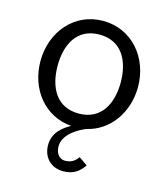

<svg xmlns="http://www.w3.org/2000/svg" viewBox="-107 -578 765 880"><g transform="rotate(15 275.0 -137.5)"><path d="M273.9 219.2C322.3 219.2 349.6 198.2 372.1 165.5L331.1 137.2C315.9 159.2 297.4 170.4 269 170.4C244.6 170.4 224.6 148.4 224.6 114.3C224.6 52.2 299.8 15.6 327.6 4.4C434.6 -20 506.3 -121.6 506.3 -242.2C506.3 -380.9 411.6 -494.1 274.4 -494.1C137.7 -494.1 43.5 -380.9 43.5 -242.2C43.5 -108.9 129.4 -0.5 256.8 8.8C222.7 26.9 176.8 60.1 176.8 120.1C176.8 180.7 217.8 219.2 273.9 219.2ZM274.4 -54.7C166 -54.7 125 -143.6 125 -242.2C125 -340.3 166 -429.2 274.4 -429.2C382.8 -429.2 424.3 -340.3 424.3 -242.2C424.3 -143.6 382.8 -54.7 274.4 -54.7Z"/></g></svg>

Font: HK Grotesk
Style: Regular
Weight: 400
Designer: Alfredo Marco Pradil and Stefan Peev
Foundry: Hanken Design Co.
Version: Version 1.045;PS 001.045;hotconv 1.0.88;makeotf.lib2.5.64775